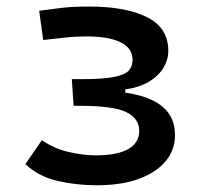

<svg xmlns="http://www.w3.org/2000/svg" viewBox="-20 -547 626 577"><path d="M271.5 9.8Q211.9 9.8 154.5 -2.9Q97.2 -15.6 56.2 -53.7L106 -126Q141.1 -100.6 186.3 -90.3Q231.4 -80.1 267.6 -80.1Q332 -80.1 365.2 -98.9Q398.4 -117.7 398.4 -153.8Q398.4 -191.4 359.1 -210.2Q319.8 -229 221.7 -229H201.2L195.8 -309.1H223.1Q290.5 -309.1 323.7 -315.9Q356.9 -322.8 367.7 -335.7Q378.4 -348.6 378.4 -367.2Q378.4 -401.9 343 -419.7Q307.6 -437.5 238.3 -437.5Q204.6 -437.5 178.2 -434.3Q151.9 -431.2 109.9 -426.8L97.7 -514.6Q133.8 -519.5 165.8 -523.4Q197.8 -527.3 249 -527.3Q357.9 -527.3 421.9 -495.4Q485.8 -463.4 485.8 -394Q485.8 -367.7 471.2 -343.3Q456.5 -318.8 427.7 -301.5Q398.9 -284.2 356.4 -278.3V-268.6Q431.6 -257.8 468.8 -226.1Q505.9 -194.3 505.9 -141.6Q505.9 -73.2 442.4 -31.7Q378.9 9.8 271.5 9.8Z"/></svg>

Font: Cascadia Code PL
Style: Regular
Weight: 400
Monospace: yes
Designer: Aaron Bell
Foundry: Saja Typeworks
Version: Version 2102.003